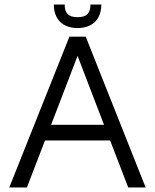

<svg xmlns="http://www.w3.org/2000/svg" viewBox="-20 -829 687 849"><path d="M359 -667H287L21 0H99L179 -208H467L547 0H624L359 -667ZM206 -277 323 -582 440 -277H206ZM380 -809C380 -770 363 -753 323 -753C283 -753 266 -770 266 -809H218C218 -744 257 -705 323 -705C389 -705 428 -744 428 -809H380Z"/></svg>

Font: Maven Pro
Style: Regular
Weight: 400
Designer: Joe Prince
Foundry: Joe Prince
Version: Version 1.003